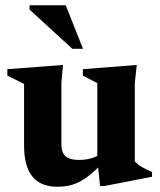

<svg xmlns="http://www.w3.org/2000/svg" viewBox="-20 -697 608 730"><path d="M213.5 -150.5Q213.5 -127.5 220.2 -114.2Q227 -101 242 -95Q257 -89 281.5 -89Q308 -89 331.2 -96.5Q354.5 -104 369 -117L387 -95.5Q356 -61.5 331.2 -40Q306.5 -18.5 285 -7.2Q263.5 4 242.8 8.5Q222 13 198.5 13Q134 13 102.8 -26.2Q71.5 -65.5 71.5 -144V-378L8 -409.5V-434L219.5 -450L213.5 -384.5ZM360.5 10.5 350 -90V-381L295 -409.5V-434L500 -450L492.5 -381.5V-83Q498 -77.5 505.2 -71.8Q512.5 -66 521.2 -61Q530 -56 539.2 -51.5Q548.5 -47 558 -43.5V-25L376 10.5ZM295.5 -511.5H255L92.5 -660.5V-677H230Z"/></svg>

Font: Newsreader 24pt
Style: Bold
Weight: 700
Designer: Hugues Gentile
Foundry: Production Type
Version: Version 1.003